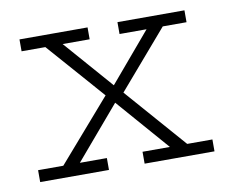

<svg xmlns="http://www.w3.org/2000/svg" viewBox="-53 -459 627 525"><g transform="rotate(-10 260.0 -197.0)"><path d="M309 0V-33H385L250 -188H267L135 -33H210V0H19V-33H89L242 -209V-196L97 -361H31V-394H220V-361H145L270 -218L256 -217L378 -361H303V-394H489V-361H423L281 -196L279 -209L433 -33H503V0Z"/></g></svg>

Font: Rokkitt ExtraLight
Style: Regular
Weight: 250
Version: Version 3.103